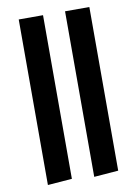

<svg xmlns="http://www.w3.org/2000/svg" viewBox="-95 -792 713 996"><g transform="rotate(-10 261.5 -294.0)"><path d="M75 142V-730H203V132ZM319 142V-730H447V132Z"/></g></svg>

Font: Arima Koshi Bold
Style: Regular
Weight: 700
Designer: Joana Correia and Natanael Gama
Foundry: NDISCOVER
Version: Version 1.019;PS 001.019;hotconv 1.0.88;makeotf.lib2.5.64775